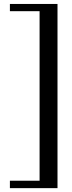

<svg xmlns="http://www.w3.org/2000/svg" viewBox="-20 -800 364 970"><path d="M30 -780H270.5V150.5H30V113H180V-743.5H30Z"/></svg>

Font: Bodoni* 06pt
Style: Regular
Weight: 400
Version: Version 2.3